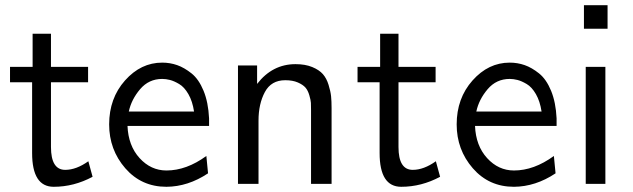

<svg xmlns="http://www.w3.org/2000/svg" viewBox="-20 -699 2405 730"><path d="M18.1 -386.2V-444.8H104V-570.8H173.8V-444.8H314.9V-386.2H173.8V-140.1Q173.8 -53.2 228 -53.2Q270 -53.2 315.9 -85.9L332 -26.9Q261.2 11.2 184.1 11.2Q102.1 11.2 102.1 -117.2V-386.2Z M395 -226.1Q395 -325.2 455.3 -393.1Q515.6 -460.9 596.7 -460.9Q626.5 -460.9 653.6 -451.4Q680.7 -441.9 708.3 -419.9Q735.8 -397.9 753.9 -354Q772 -310.1 774.9 -249V-220.2H464.8Q467.8 -145 510.7 -97.9Q553.7 -50.8 612.8 -50.8Q689 -50.8 764.6 -106L771 -40Q694.8 10.7 612.8 11.2Q517.6 11.2 456.3 -59.3Q395 -129.9 395 -226.1ZM469.7 -274.9H717.8Q711.9 -314 696.3 -341.1Q680.7 -368.2 661.1 -379.6Q641.6 -391.1 626.2 -395Q610.8 -398.9 596.7 -398.9Q545.9 -398.9 512.7 -359.9Q479.5 -320.8 469.7 -274.9Z M884.8 0V-450.2H957.5V-379.9Q1015.6 -455.1 1103.5 -455.1Q1140.6 -455.1 1167.2 -444.1Q1193.8 -433.1 1207.8 -417Q1221.7 -400.9 1229.2 -376.5Q1236.8 -352.1 1238.8 -333Q1240.7 -314 1240.7 -288.1V0H1162.6V-280.8Q1162.6 -297.9 1162.1 -307.9Q1161.6 -317.9 1156.2 -336.4Q1150.9 -355 1141.4 -366Q1131.8 -377 1112.3 -385.5Q1092.8 -394 1064.5 -394Q1011.2 -394 987.1 -349.1Q962.9 -304.2 962.9 -240.2V0Z M1339.4 -386.2V-444.8H1425.3V-570.8H1495.1V-444.8H1636.2V-386.2H1495.1V-140.1Q1495.1 -53.2 1549.3 -53.2Q1591.3 -53.2 1637.2 -85.9L1653.3 -26.9Q1582.5 11.2 1505.4 11.2Q1423.3 11.2 1423.3 -117.2V-386.2Z M1716.3 -226.1Q1716.3 -325.2 1776.6 -393.1Q1836.9 -460.9 1918 -460.9Q1947.8 -460.9 1974.9 -451.4Q2002 -441.9 2029.5 -419.9Q2057.1 -397.9 2075.2 -354Q2093.3 -310.1 2096.2 -249V-220.2H1786.1Q1789.1 -145 1832 -97.9Q1875 -50.8 1934.1 -50.8Q2010.3 -50.8 2085.9 -106L2092.3 -40Q2016.1 10.7 1934.1 11.2Q1838.9 11.2 1777.6 -59.3Q1716.3 -129.9 1716.3 -226.1ZM1791 -274.9H2039.1Q2033.2 -314 2017.6 -341.1Q2002 -368.2 1982.4 -379.6Q1962.9 -391.1 1947.5 -395Q1932.1 -398.9 1918 -398.9Q1867.2 -398.9 1834 -359.9Q1800.8 -320.8 1791 -274.9Z M2200.2 -589.8V-679.2H2290V-589.8ZM2207 0V-444.8H2281.7V0Z"/></svg>

Font: CMU Sans Serif
Style: Medium
Weight: 500
Version: Version 0.7.0